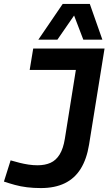

<svg xmlns="http://www.w3.org/2000/svg" viewBox="-48 -947 552 977"><path d="M-28 -23 6 -131Q30 -124 52 -118.5Q74 -113 97 -109.5Q120 -106 143 -106Q181 -106 209 -118.5Q237 -131 255.5 -161Q274 -191 282 -241L338 -591H103L121 -700H484L405 -210Q393 -137 362.5 -88Q332 -39 281.5 -14.5Q231 10 160 10Q123 10 90 6Q57 2 28 -6Q-1 -14 -28 -23ZM147 -745 271 -927H409L473 -745H376L329 -868L244 -745Z"/></svg>

Font: Georama ExtraCondensed Thin SemiBold
Style: Italic
Weight: 600
Italic angle: -9°
Version: Version 1.001